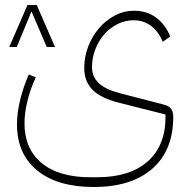

<svg xmlns="http://www.w3.org/2000/svg" viewBox="-20 -508 758 768"><path d="M355 240Q210 240 129 174Q48 108 48 -10Q48 -57 60.5 -108Q73 -159 95 -210L123 -199Q101 -150 89.5 -103Q78 -56 78 -15Q78 88 147 144.5Q216 201 341 201H368Q499 201 570.5 138Q642 75 642 -40V-50L456 -97Q384 -115 350.5 -148.5Q317 -182 317 -236Q317 -280 332.5 -321Q348 -362 375 -394Q402 -426 438.5 -445.5Q475 -465 517 -465Q567 -465 604 -438Q641 -411 661 -362L631 -341Q614 -382 584 -404.5Q554 -427 515 -427Q480 -427 449.5 -411.5Q419 -396 396.5 -370Q374 -344 361 -310Q348 -276 348 -239Q348 -201 375 -175.5Q402 -150 460 -135L634 -90Q655 -85 664 -73.5Q673 -62 673 -40Q673 93 589.5 166.5Q506 240 355 240ZM200 -320H167L107 -460H105L47 -320H17L90 -488H127Z"/></svg>

Font: IBM Plex Sans Arabic ExtraLight
Style: Regular
Weight: 200
Designer: Mike Abbink, Paul van der Laan, Pieter van Rosmalen, Wael Morcos, Khajak Apelian
Foundry: Bold Monday
Version: Version 1.1